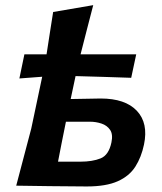

<svg xmlns="http://www.w3.org/2000/svg" viewBox="-20 -704 616 728"><path d="M41.5 0Q55.5 -53 69 -104.5Q82.5 -156 98.5 -216.5L140 -413Q96.5 -409.5 53.5 -406.5L72.5 -498H156.5Q163 -541.5 169.2 -580.2Q175.5 -619 181.5 -658.5L333.5 -684.5Q320.5 -634.5 309.5 -592Q298.5 -549.5 285.5 -498H496.5L477.5 -409Q425 -411 371.2 -412.5Q317.5 -414 266.5 -415.5L248 -328.5Q276 -329 305.5 -329.5Q335 -330 361.5 -330.5Q455 -330.5 499 -283.8Q543 -237 526 -156Q516 -108 493.2 -72.2Q470.5 -36.5 426.5 -16.8Q382.5 3 308.5 3Q234 2.5 168.8 1.8Q103.5 1 41.5 0ZM200 -91H285Q330.5 -91 361.5 -103.5Q392.5 -116 402.5 -164Q409 -194.5 397.5 -211.5Q386 -228.5 364.8 -235.5Q343.5 -242.5 321.5 -242.5H230Q221 -198 213.5 -160.5Q206 -123 200 -91Z"/></svg>

Font: Commissioner Loud SemiBold
Style: Italic
Weight: 600
Italic angle: -12°
Designer: Kostas Bartsokas
Foundry: Kostas Bartsokas
Version: Version 1.000; ttfautohint (v1.8.3)